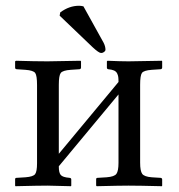

<svg xmlns="http://www.w3.org/2000/svg" viewBox="-20 -641 617 663"><path d="M268.1 -619.1 337.9 -493.2Q344.2 -480.5 344.2 -469.2Q344.2 -465.3 339.6 -461.7Q335 -458 329.1 -458Q321.3 -458 299.8 -478L186 -586.9L188 -598.1Q218.8 -621.1 252.9 -621.1Q260.3 -621.1 268.1 -619.1ZM144 -429.2 257.8 -431.2 259.8 -429.2V-408.2Q259.8 -402.3 253.9 -401.9L224.1 -399.9Q196.3 -397.9 189.7 -388.9Q183.1 -379.9 183.1 -348.1V-109.9L389.2 -357.9Q389.2 -369.1 388.4 -375Q387.7 -380.9 384.5 -387.5Q381.3 -394 373.8 -397.5Q366.2 -400.9 354 -401.9Q349.1 -402.8 349.1 -407.2V-429.2L351.1 -431.2Q396 -429.2 423.8 -429.2L539.1 -431.2L540 -429.2V-408.2Q540 -402.3 534.2 -401.9L503.9 -399.9Q476.6 -397.9 470.2 -389.2Q463.9 -380.4 463.9 -348.1V-79.1Q463.9 -50.3 471.2 -40.5Q478.5 -30.8 503.9 -28.8L534.2 -26.9Q540 -26.4 540 -21V0L539.1 2Q459 0 423.8 0Q394 0 314 2L312 0V-22Q312 -26.9 316.9 -26.9L348.1 -28.8Q375 -30.8 382.1 -40.8Q389.2 -50.8 389.2 -79.1V-314.9L183.1 -66.9V-64.9Q183.1 -44.9 189.7 -36.9Q196.3 -28.8 220.2 -26.9Q226.1 -26.4 226.1 -21V0L225.1 2Q145 0 144 0Q113.3 0 33.2 2L32.2 0V-22Q32.2 -26.9 37.1 -26.9L67.9 -28.8Q94.7 -30.8 101.3 -39.8Q107.9 -48.8 107.9 -77.1V-347.2Q107.9 -379.9 101.6 -388.9Q95.2 -397.9 67.9 -399.9L38.1 -401.9Q32.2 -402.3 32.2 -407.2V-429.2L35.2 -431.2Q101.1 -429.2 144 -429.2Z"/></svg>

Font: Linux Libertine Display G
Style: Regular
Weight: 400
Designer: Philipp H. Poll
Foundry: Philipp H. Poll
Version: Version 5.0.9